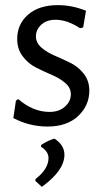

<svg xmlns="http://www.w3.org/2000/svg" viewBox="-20 -485 410 748"><path d="M205 -465Q262 -465 315 -443L304 -378L292 -375Q242 -408 196 -408Q162 -408 141 -389Q120 -370 120 -343Q120 -318 141.5 -299.5Q163 -281 193.5 -268Q224 -255 254.5 -240Q285 -225 306.5 -197.5Q328 -170 328 -132Q328 -74 284.5 -33Q241 8 165 8Q95 8 32 -25L42 -93L51 -99Q109 -49 173 -49Q210 -49 233 -69.5Q256 -90 256 -118Q256 -143 234.5 -161.5Q213 -180 182.5 -193Q152 -206 121 -221.5Q90 -237 68.5 -265.5Q47 -294 47 -333Q47 -391 89.5 -428Q132 -465 205 -465ZM192 55Q231 80 231 118Q231 179 143 243L118 220V213Q169 173 169 131Q169 105 140 87V80Q167 62 192 55Z"/></svg>

Font: Alegreya Sans SC
Style: Regular
Weight: 400
Designer: Juan Pablo del Peral
Foundry: Huerta Tipografica
Version: Version 2.007